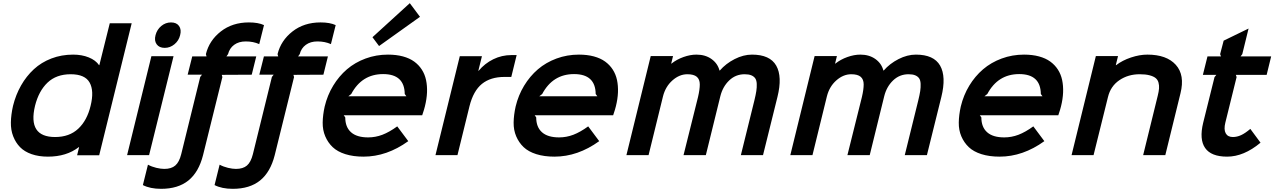

<svg xmlns="http://www.w3.org/2000/svg" viewBox="-20 -988 8117 1223"><path d="M557.1 -314Q580.6 -408.7 551 -461.9Q521.5 -515.1 430.2 -515.1Q338.9 -515.1 282.7 -461.7Q226.6 -408.2 203.1 -314Q155.3 -115.2 331.1 -115.2Q421.9 -115.2 478.3 -168Q534.7 -220.7 557.1 -314ZM818.8 -839.8 611.8 1H471.2L483.9 -50.8H481.9Q403.3 9.8 285.2 9.8Q226.6 9.8 181.2 -6.1Q135.7 -22 107.7 -50.8Q79.6 -79.6 64 -119.9Q48.3 -160.2 49.3 -209Q50.3 -257.8 63 -314Q80.6 -384.8 114.3 -443.8Q147.9 -502.9 195.6 -546.9Q243.2 -590.8 307.4 -615.5Q371.6 -640.1 445.8 -640.1Q501.5 -640.1 545.4 -622.3Q589.4 -604.5 610.8 -573.2H612.8L679.2 -839.8Z M1085.4 -629.9 929.7 0H789.6L944.3 -629.9ZM1127.4 -764.2Q1119.1 -729 1091.3 -706.1Q1063.5 -683.1 1029.3 -683.1Q994.1 -683.1 977.8 -706.1Q961.4 -729 970.7 -764.2Q980 -799.8 1007.3 -822.5Q1034.7 -845.2 1069.3 -845.2Q1104.5 -845.2 1120.6 -822.3Q1136.7 -799.3 1127.4 -764.2Z M1396.5 -497.1 1273.4 0Q1246.1 108.4 1180.2 161.6Q1114.3 214.8 1006.3 214.8Q936.5 214.8 890.1 190.9L922.4 61Q946.8 74.2 975.8 81.1Q1004.9 87.9 1026.4 87.9Q1071.3 87.9 1096.4 66.4Q1121.6 44.9 1134.3 -5.9L1255.4 -498L1266.6 -512.2H1175.3L1204.6 -628.9H1295.4L1291.5 -643.1Q1312.5 -729.5 1386.2 -787.4Q1460 -845.2 1565.4 -845.2Q1625 -845.2 1661.6 -828.1L1631.3 -707Q1593.3 -724.1 1545.4 -724.1Q1501 -724.1 1471.4 -702.4Q1441.9 -680.7 1432.6 -643.1L1422.4 -628.9H1612.3L1583.5 -512.2L1392.6 -511.2Z M1853 -497.1 1730 0Q1702.6 108.4 1636.7 161.6Q1570.8 214.8 1462.9 214.8Q1393.1 214.8 1346.7 190.9L1378.9 61Q1403.3 74.2 1432.4 81.1Q1461.4 87.9 1482.9 87.9Q1527.8 87.9 1553 66.4Q1578.1 44.9 1590.8 -5.9L1711.9 -498L1723.1 -512.2H1631.8L1661.1 -628.9H1752L1748 -643.1Q1769 -729.5 1842.8 -787.4Q1916.5 -845.2 2022 -845.2Q2081.5 -845.2 2118.2 -828.1L2087.9 -707Q2049.8 -724.1 2002 -724.1Q1957.5 -724.1 1928 -702.4Q1898.4 -680.7 1889.2 -643.1L1878.9 -628.9H2068.8L2040 -512.2L1849.1 -511.2Z M2199.2 -375H2568.4L2558.1 -389.2Q2556.6 -516.1 2420.4 -516.1Q2284.7 -516.1 2217.3 -389.2ZM2686.5 -310.1Q2683.1 -294.4 2669.4 -253.9H2169.4L2179.2 -240.2Q2179.2 -178.7 2215.8 -145.8Q2252.4 -112.8 2325.2 -112.8Q2371.6 -112.8 2415.8 -129.6Q2460 -146.5 2510.3 -183.1L2580.6 -88.9Q2443.8 9.8 2295.4 9.8Q2230 9.8 2179.7 -6.1Q2129.4 -22 2099.1 -50.8Q2068.8 -79.6 2051.8 -119.6Q2034.7 -159.7 2035.4 -207.5Q2036.1 -255.4 2048.3 -310.1Q2065.4 -381.3 2102.1 -441.9Q2138.7 -502.4 2189.9 -546.4Q2241.2 -590.3 2308.6 -615.2Q2376 -640.1 2451.2 -640.1Q2503.9 -640.1 2546.4 -628.7Q2588.9 -617.2 2618.2 -595.9Q2647.5 -574.7 2666.7 -544.9Q2686 -515.1 2693.8 -478.3Q2701.7 -441.4 2700 -399.2Q2698.2 -356.9 2686.5 -310.1ZM2590.3 -967.8 2655.3 -880.9 2394.5 -694.8 2352.5 -751Z M3271 -637.2 3236.8 -498H3193.8Q3104.5 -498 3049.8 -453.6Q2995.1 -409.2 2970.7 -312L2894 0H2753.9L2908.7 -629.9H3049.8L3026.9 -537.1H3028.8Q3067.9 -584 3122.1 -610.6Q3176.3 -637.2 3237.8 -637.2Z M3415.5 -375H3784.7L3774.4 -389.2Q3772.9 -516.1 3636.7 -516.1Q3501 -516.1 3433.6 -389.2ZM3902.8 -310.1Q3899.4 -294.4 3885.7 -253.9H3385.7L3395.5 -240.2Q3395.5 -178.7 3432.1 -145.8Q3468.8 -112.8 3541.5 -112.8Q3587.9 -112.8 3632.1 -129.6Q3676.3 -146.5 3726.6 -183.1L3796.9 -88.9Q3660.2 9.8 3511.7 9.8Q3446.3 9.8 3396 -6.1Q3345.7 -22 3315.4 -50.8Q3285.2 -79.6 3268.1 -119.6Q3251 -159.7 3251.7 -207.5Q3252.4 -255.4 3264.6 -310.1Q3281.7 -381.3 3318.4 -441.9Q3355 -502.4 3406.2 -546.4Q3457.5 -590.3 3524.9 -615.2Q3592.3 -640.1 3667.5 -640.1Q3720.2 -640.1 3762.7 -628.7Q3805.2 -617.2 3834.5 -595.9Q3863.8 -574.7 3883.1 -544.9Q3902.3 -515.1 3910.2 -478.3Q3918 -441.4 3916.3 -399.2Q3914.6 -356.9 3902.8 -310.1Z M4932.1 -370.1 4840.3 0H4699.2L4785.2 -348.1Q4793.9 -383.8 4797.6 -408Q4801.3 -432.1 4800.3 -454.1Q4799.3 -476.1 4791 -488.5Q4782.7 -501 4766.1 -508.1Q4749.5 -515.1 4723.1 -515.1Q4666 -515.1 4624.8 -475.6Q4583.5 -436 4568.4 -375L4476.1 0H4334L4426.3 -370.1Q4437.5 -418 4437.5 -450.2Q4437.5 -482.4 4418.5 -498.8Q4399.4 -515.1 4358.4 -515.1Q4307.6 -515.1 4263.2 -475.8Q4218.8 -436.5 4203.1 -374L4111.3 0H3970.2L4125 -630.9H4267.1L4255.4 -583H4257.3Q4290.5 -609.4 4333.7 -624.8Q4377 -640.1 4416 -640.1Q4472.7 -640.1 4512 -612.1Q4551.3 -584 4563 -539.1H4565.4Q4603.5 -583 4659.4 -611.6Q4715.3 -640.1 4770 -640.1Q4884.3 -640.1 4924.3 -570.1Q4964.4 -500 4932.1 -370.1Z M5976.1 -370.1 5884.3 0H5743.2L5829.1 -348.1Q5837.9 -383.8 5841.6 -408Q5845.2 -432.1 5844.2 -454.1Q5843.3 -476.1 5835 -488.5Q5826.7 -501 5810.1 -508.1Q5793.5 -515.1 5767.1 -515.1Q5710 -515.1 5668.7 -475.6Q5627.4 -436 5612.3 -375L5520 0H5377.9L5470.2 -370.1Q5481.4 -418 5481.4 -450.2Q5481.4 -482.4 5462.4 -498.8Q5443.4 -515.1 5402.3 -515.1Q5351.6 -515.1 5307.1 -475.8Q5262.7 -436.5 5247.1 -374L5155.3 0H5014.2L5168.9 -630.9H5311L5299.3 -583H5301.3Q5334.5 -609.4 5377.7 -624.8Q5420.9 -640.1 5460 -640.1Q5516.6 -640.1 5555.9 -612.1Q5595.2 -584 5606.9 -539.1H5609.4Q5647.5 -583 5703.4 -611.6Q5759.3 -640.1 5814 -640.1Q5928.2 -640.1 5968.3 -570.1Q6008.3 -500 5976.1 -370.1Z M6251 -375H6620.1L6609.9 -389.2Q6608.4 -516.1 6472.2 -516.1Q6336.4 -516.1 6269 -389.2ZM6738.3 -310.1Q6734.9 -294.4 6721.2 -253.9H6221.2L6231 -240.2Q6231 -178.7 6267.6 -145.8Q6304.2 -112.8 6377 -112.8Q6423.3 -112.8 6467.5 -129.6Q6511.7 -146.5 6562 -183.1L6632.3 -88.9Q6495.6 9.8 6347.2 9.8Q6281.7 9.8 6231.4 -6.1Q6181.2 -22 6150.9 -50.8Q6120.6 -79.6 6103.5 -119.6Q6086.4 -159.7 6087.2 -207.5Q6087.9 -255.4 6100.1 -310.1Q6117.2 -381.3 6153.8 -441.9Q6190.4 -502.4 6241.7 -546.4Q6293 -590.3 6360.4 -615.2Q6427.7 -640.1 6502.9 -640.1Q6555.7 -640.1 6598.1 -628.7Q6640.6 -617.2 6669.9 -595.9Q6699.2 -574.7 6718.5 -544.9Q6737.8 -515.1 6745.6 -478.3Q6753.4 -441.4 6751.7 -399.2Q6750 -356.9 6738.3 -310.1Z M7499.5 -394 7402.8 0H7261.7L7354.5 -377.9Q7361.3 -404.8 7362.8 -424.3Q7364.3 -443.8 7359.4 -461.9Q7354.5 -480 7340.8 -491Q7327.1 -502 7302 -508.5Q7276.9 -515.1 7239.7 -515.1Q7166 -515.1 7110.1 -477.1Q7054.2 -439 7037.6 -370.1L6945.8 0H6805.7L6960.4 -630.9H7101.6L7087.4 -573.2H7089.8Q7129.4 -603.5 7184.1 -621.8Q7238.8 -640.1 7288.6 -640.1Q7411.1 -640.1 7469.7 -575Q7528.3 -509.8 7499.5 -394Z M7944.3 -167 8009.3 -79.1Q7902.8 9.8 7796.4 9.8Q7694.8 9.8 7656.5 -45.2Q7618.2 -100.1 7644 -206.1L7716.3 -497.1L7728 -511.2H7642.1L7671.4 -628.9H7757.3L7752 -643.1L7774.4 -729L7933.1 -806.2L7893.1 -643.1L7882.3 -628.9H8077.1L8048.3 -511.2H7852.1L7856.9 -497.1L7785.2 -207Q7774.4 -163.1 7787.4 -139.2Q7800.3 -115.2 7833 -115.2Q7859.4 -115.2 7885.5 -127.2Q7911.6 -139.2 7944.3 -167Z"/></svg>

Font: Sinkin Sans 600 SemiBold Italic
Style: Regular
Weight: 600
Italic angle: -112°
Designer: Keith Bates
Foundry: K-Type
Version: Sinkin Sans (version 1.0)  by Keith Bates   •   © 2014   www